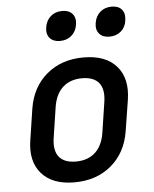

<svg xmlns="http://www.w3.org/2000/svg" viewBox="-55 -828 710 885"><g transform="rotate(-5 300.0 -386.0)"><path d="M254 10Q152 10 102 -47.5Q52 -105 68 -203L90 -347Q106 -445 174.5 -502.5Q243 -560 345 -560Q447 -560 497 -503Q547 -446 532 -348L509 -203Q493 -105 424.5 -47.5Q356 10 254 10ZM269 -85Q323 -85 357 -115Q391 -145 401 -203L423 -347Q432 -405 408 -435Q384 -465 330 -465Q276 -465 242 -435Q208 -405 198 -347L176 -203Q167 -145 191 -115Q215 -85 269 -85ZM473 -645Q442 -645 426 -663.5Q410 -682 415 -713Q420 -745 441.5 -763.5Q463 -782 495 -782Q526 -782 541.5 -763.5Q557 -745 552 -713Q548 -682 526.5 -663.5Q505 -645 473 -645ZM244 -645Q213 -645 197 -663.5Q181 -682 186 -713Q191 -745 212.5 -763.5Q234 -782 266 -782Q297 -782 313 -763.5Q329 -745 324 -713Q319 -682 297.5 -663.5Q276 -645 244 -645Z"/></g></svg>

Font: NKDuy Mono SemiBold
Style: Italic
Weight: 600
Italic angle: -9°
Monospace: yes
Designer: NKDuy
Foundry: NKDuy
Version: Version 2.251; ttfautohint (v1.8.4.7-5d5b)